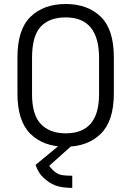

<svg xmlns="http://www.w3.org/2000/svg" viewBox="-20 -719 649 951"><path d="M130.9 -55.7Q66.4 -119.1 66.4 -255.9V-434.6Q66.4 -573.2 130.9 -635.7Q196.3 -699.2 305.7 -699.2Q414.1 -699.2 479.5 -635.7Q543.9 -573.2 543.9 -434.6V-255.9Q543.9 -119.1 478.5 -55.7Q413.1 7.8 304.7 7.8Q196.3 7.8 130.9 -55.7ZM470.7 -252V-431.6Q470.7 -632.8 305.7 -632.8Q223.6 -632.8 180.7 -585.9Q138.7 -540 138.7 -431.6V-252Q138.7 -151.4 181.6 -105.5Q225.6 -58.6 305.7 -58.6Q470.7 -58.6 470.7 -252ZM274.4 0H337.9L223.6 102.5Q241.2 125 256.8 135.7Q272.5 146.5 291.5 148.9Q310.5 151.4 337.9 151.4V211.9Q281.2 210.9 252 198.7Q222.7 186.5 196.3 162.1Q169.9 138.7 156.2 97.7Z"/></svg>

Font: Dinish
Style: Regular
Weight: 400
Designer: Bert Driehuis
Foundry: Playbeing
Version: Version 3.006; git-39231f3c-release